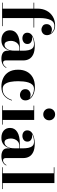

<svg xmlns="http://www.w3.org/2000/svg" viewBox="951 -1751 810 2752"><g transform="rotate(90 1356.0 -375.0)"><path d="M18 -9H104V-451H18V-460H104V-511.5Q104 -582 133.8 -638.2Q163.5 -694.5 218 -727.2Q272.5 -760 346 -760Q390.5 -760 421.2 -742.2Q452 -724.5 468 -698.2Q484 -672 484 -646Q484 -606 459.2 -585Q434.5 -564 404 -564Q378 -564 352 -581.5Q326 -599 326 -638.5Q326 -674 349.8 -694Q373.5 -714 401.5 -714Q437.5 -714 462 -692Q447 -717.5 417.8 -734Q388.5 -750.5 353.5 -750.5Q292 -750.5 265.5 -693Q239 -635.5 239 -540V-460H375V-451H239V-9H355V0H18Z M636 -254H706.5V-304.5Q706.5 -340.5 699.8 -375.8Q693 -411 673 -434.2Q653 -457.5 613 -457.5Q585.5 -457.5 553.2 -449.8Q521 -442 497 -425.5Q512 -431 528.5 -431Q561 -431 585.8 -413.5Q610.5 -396 610.5 -363Q610.5 -327.5 585.2 -309.2Q560 -291 528.5 -291Q494 -291 471.5 -309.8Q449 -328.5 449 -361Q449 -398.5 477 -422Q505 -445.5 548.5 -456.8Q592 -468 637.5 -468Q713.5 -468 759.2 -446.5Q805 -425 825.5 -388.2Q846 -351.5 846 -304.5V-53Q846 -36.5 853.5 -25Q861 -13.5 880.5 -13.5Q894.5 -13.5 914.2 -25.5Q934 -37.5 946.5 -63.5L952 -58Q937.5 -25.5 902.2 -7.8Q867 10 820 10Q771.5 10 739 -10Q706.5 -30 706.5 -78V-117Q693.5 -57 655.5 -23.5Q617.5 10 556.5 10Q491.5 10 452.8 -23.2Q414 -56.5 414 -113.5Q414 -180.5 471.8 -217.2Q529.5 -254 636 -254ZM622.5 -34.5Q655.5 -34.5 681 -69.8Q706.5 -105 706.5 -181V-246H669.5Q631.5 -246 608.8 -226.5Q586 -207 575.8 -179.5Q565.5 -152 565.5 -127Q565.5 -91.5 578.5 -63Q591.5 -34.5 622.5 -34.5Z M1421.5 -140.5Q1402 -73.5 1354.5 -31.8Q1307 10 1222 10Q1154 10 1098.8 -16.2Q1043.5 -42.5 1011.2 -95.8Q979 -149 979 -230Q979 -301.5 1007.5 -355.5Q1036 -409.5 1090.8 -439.8Q1145.5 -470 1223.5 -470Q1282 -470 1326 -451.8Q1370 -433.5 1394.5 -402.8Q1419 -372 1419 -334.5Q1419 -298 1395.5 -277Q1372 -256 1340 -256Q1311.5 -256 1284.8 -275Q1258 -294 1258 -333.5Q1258 -369 1282.8 -388.8Q1307.5 -408.5 1340 -408.5Q1369 -408.5 1390 -392.5Q1368 -423 1329.5 -440Q1291 -457 1253.5 -457Q1217.5 -457 1195.5 -435.2Q1173.5 -413.5 1162.5 -378.8Q1151.5 -344 1147.8 -304.8Q1144 -265.5 1144 -230Q1144 -173 1153 -122.2Q1162 -71.5 1186.2 -39.8Q1210.5 -8 1256 -8Q1316.5 -8 1355 -44.8Q1393.5 -81.5 1412.5 -140.5Z M1534.5 -675Q1534.5 -711 1559 -735.5Q1583.5 -760 1619.5 -760Q1655.5 -760 1680 -735.5Q1704.5 -711 1704.5 -675Q1704.5 -639 1680 -614.5Q1655.5 -590 1619.5 -590Q1583.5 -590 1559 -614.5Q1534.5 -639 1534.5 -675ZM1493.5 -9H1559.5V-451H1493.5V-460H1699.5V-9H1765.5V0H1493.5Z M2035.5 -254H2106V-304.5Q2106 -340.5 2099.2 -375.8Q2092.5 -411 2072.5 -434.2Q2052.5 -457.5 2012.5 -457.5Q1985 -457.5 1952.8 -449.8Q1920.5 -442 1896.5 -425.5Q1911.5 -431 1928 -431Q1960.5 -431 1985.2 -413.5Q2010 -396 2010 -363Q2010 -327.5 1984.8 -309.2Q1959.5 -291 1928 -291Q1893.5 -291 1871 -309.8Q1848.5 -328.5 1848.5 -361Q1848.5 -398.5 1876.5 -422Q1904.5 -445.5 1948 -456.8Q1991.5 -468 2037 -468Q2113 -468 2158.8 -446.5Q2204.5 -425 2225 -388.2Q2245.5 -351.5 2245.5 -304.5V-53Q2245.5 -36.5 2253 -25Q2260.5 -13.5 2280 -13.5Q2294 -13.5 2313.8 -25.5Q2333.5 -37.5 2346 -63.5L2351.5 -58Q2337 -25.5 2301.8 -7.8Q2266.5 10 2219.5 10Q2171 10 2138.5 -10Q2106 -30 2106 -78V-117Q2093 -57 2055 -23.5Q2017 10 1956 10Q1891 10 1852.2 -23.2Q1813.5 -56.5 1813.5 -113.5Q1813.5 -180.5 1871.2 -217.2Q1929 -254 2035.5 -254ZM2022 -34.5Q2055 -34.5 2080.5 -69.8Q2106 -105 2106 -181V-246H2069Q2031 -246 2008.2 -226.5Q1985.5 -207 1975.2 -179.5Q1965 -152 1965 -127Q1965 -91.5 1978 -63Q1991 -34.5 2022 -34.5Z M2377.5 -9H2463.5V-741H2377.5V-750H2603.5V-9H2689.5V0H2377.5Z"/></g></svg>

Font: Bodoni* 24pt
Style: Bold
Weight: 700
Version: Version 2.3